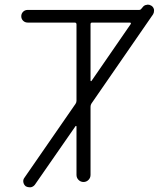

<svg xmlns="http://www.w3.org/2000/svg" viewBox="-20 -795 697 815"><path d="M364.3 -453.1Q364.3 -451.2 365.7 -450.7Q367.2 -450.2 368.2 -451.2L535.2 -693.4Q536.1 -695.3 535.2 -697.3Q534.2 -699.2 531.2 -699.2H371.1Q364.3 -699.2 364.3 -692.4ZM571.3 -752.9Q576.2 -752.9 579.1 -756.8L585 -763.7Q591.8 -773.4 602.5 -774.4Q604.5 -775.4 607.4 -775.4Q615.2 -775.4 623 -770.5Q631.8 -764.6 633.8 -753.9Q633.8 -751 633.8 -749Q633.8 -741.2 629.9 -734.4L368.2 -355.5Q364.3 -349.6 364.3 -341.8V-52.7Q364.3 -40 355.5 -31.2Q346.7 -22.5 334.5 -22.5Q322.3 -22.5 313.5 -31.2Q304.7 -40 304.7 -52.7V-257.8Q304.7 -259.8 303.2 -260.3Q301.8 -260.7 300.8 -259.8L127.9 -10.7Q121.1 -2 110.4 0Q107.4 0 105.5 0Q97.7 0 89.8 -3.9Q81.1 -10.7 79.1 -21.5Q77.1 -32.2 84 -41L300.8 -354.5Q304.7 -360.4 304.7 -367.2V-691.4Q304.7 -699.2 296.9 -699.2H97.7Q85.9 -699.2 78.1 -707Q70.3 -714.8 70.3 -726.1Q70.3 -737.3 78.1 -745.1Q85.9 -752.9 97.7 -752.9Z"/></svg>

Font: irohamaru Light
Style: Regular
Weight: 200
Designer: [Source Han Sans]
Ryoko NISHIZUKA  (kana & ideographs); Paul D. Hunt (Latin, Greek & Cyrillic); Wenlong ZHANG  (bopomofo
Version: Version 1.01